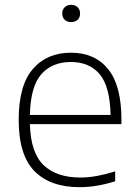

<svg xmlns="http://www.w3.org/2000/svg" viewBox="-20 -767 572 796"><path d="M309.5 9Q189 9 123.2 -57.2Q57.5 -123.5 57.5 -270Q57.5 -413 116 -480.8Q174.5 -548.5 274 -548.5Q373 -548.5 428.2 -480.5Q483.5 -412.5 483.5 -270V-252.5H104Q107 -133.5 161 -82.2Q215 -31 313 -31Q346.5 -31 382 -37.5Q417.5 -44 457.5 -56.5V-15.5Q380.5 9 309.5 9ZM273.5 -510Q196 -510 151.2 -459.2Q106.5 -408.5 104 -290.5H438.5Q436 -408 393.5 -459Q351 -510 273.5 -510ZM275 -675.5Q258.5 -675.5 248.2 -685Q238 -694.5 238 -711Q238 -727 248.2 -737Q258.5 -747 275 -747Q291.5 -747 301.8 -737Q312 -727 312 -711Q312 -694.5 301.8 -685Q291.5 -675.5 275 -675.5Z"/></svg>

Font: Encode Sans Semi Expanded ExtraLight
Style: Regular
Weight: 200
Width: 6
Designer: Multiple Designers
Foundry: Impallari Type
Version: Version 3.000; ttfautohint (v1.8.3) -l 8 -r 50 -G 200 -x 14 